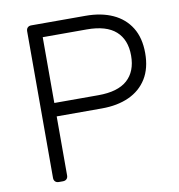

<svg xmlns="http://www.w3.org/2000/svg" viewBox="-79 -772 786 845"><g transform="rotate(-10 314.0 -350.0)"><path d="M116 0Q106 0 100 -6Q94 -12 94 -22V-677Q94 -688 100 -694Q106 -700 116 -700H359Q429 -700 480.5 -676.5Q532 -653 560.5 -607Q589 -561 589 -493Q589 -425 560.5 -379Q532 -333 480.5 -309.5Q429 -286 359 -286H157V-22Q157 -12 151 -6Q145 0 134 0ZM157 -346H354Q441 -346 483.5 -384Q526 -422 526 -493Q526 -564 483.5 -602Q441 -640 354 -640H157Z"/></g></svg>

Font: Rubik Light Light
Style: Regular
Weight: 300
Version: Version 2.101